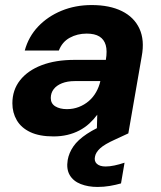

<svg xmlns="http://www.w3.org/2000/svg" viewBox="-20 -528 636 760"><path d="M192 12Q136 12 100 -5Q64 -22 46.5 -52Q29 -82 29 -119Q29 -172 59.5 -210.5Q90 -249 145 -270Q200 -291 275 -291H399Q405 -327 398.5 -349.5Q392 -372 373.5 -383.5Q355 -395 323 -395Q286 -395 256 -378.5Q226 -362 213 -328H78Q93 -383 131 -423Q169 -463 223.5 -485.5Q278 -508 343 -508Q414 -508 462.5 -484Q511 -460 532 -414.5Q553 -369 541 -305L488 0H363L365 -74Q351 -55 333.5 -39Q316 -23 294 -11.5Q272 0 246.5 6Q221 12 192 12ZM245 -96Q270 -96 292 -104.5Q314 -113 331.5 -128Q349 -143 360.5 -163.5Q372 -184 377 -206V-207H276Q247 -207 225.5 -198.5Q204 -190 192.5 -175Q181 -160 181 -140Q181 -118 199 -107Q217 -96 245 -96ZM366 212Q329 212 299.5 200.5Q270 189 256 165Q242 141 248 105Q253 77 270.5 51.5Q288 26 324 2Q360 -22 420 -46L468 -65L488 0L434 25Q394 43 376.5 59Q359 75 356 92Q352 110 363.5 120.5Q375 131 398 131Q414 131 433 127Q452 123 473 116L459 198Q438 204 414.5 208Q391 212 366 212Z"/></svg>

Font: DM Sans 24pt ExtraBold
Style: Italic
Weight: 800
Italic angle: -10°
Designer: Colophon Foundry, Jonny Pinhorn
Foundry: Colophon Foundry
Version: Version 4.004;gftools[0.9.30]